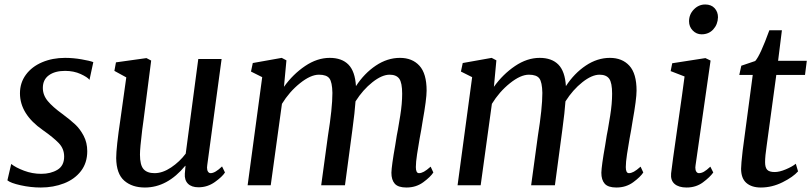

<svg xmlns="http://www.w3.org/2000/svg" viewBox="-20 -826 3617 856"><path d="M270 -510Q225 -510 198 -490.5Q171 -471 171 -434Q171 -402 193 -375.5Q215 -349 258 -318Q293 -292 315 -271.5Q337 -251 353 -220.5Q369 -190 369 -152Q369 -100 341 -63.5Q313 -27 265.5 -8.5Q218 10 162 10Q117 10 72 0Q27 -10 13 -22L30 -95Q50 -79 87 -65Q124 -51 164 -51Q206 -51 236 -69Q266 -87 266 -128Q266 -163 242 -188Q218 -213 171 -246Q69 -317 69 -410Q69 -457 95.5 -493Q122 -529 168 -548.5Q214 -568 270 -568Q306 -568 343.5 -561.5Q381 -555 396 -549L379 -470Q370 -482 339.5 -496Q309 -510 270 -510Z M614 -247Q604 -165 604 -137Q604 -90 620 -72Q636 -54 669 -54Q705 -54 743 -79.5Q781 -105 808 -141L864 -563H968L904 -90L903 -79Q903 -67 907.5 -60.5Q912 -54 919 -54Q939 -54 970 -84L983 -57Q971 -38 938 -14.5Q905 9 865 9Q834 9 818 -7Q802 -23 804 -52Q804 -50 807 -86L806 -87Q726 10 626 10Q569 10 534 -20.5Q499 -51 498 -121Q498 -168 517 -295L543 -481L490 -510L497 -548L633 -567L654 -556L620 -291Z M1450 -568Q1504 -568 1533.5 -538Q1563 -508 1567 -442Q1604 -499 1655.5 -533.5Q1707 -568 1763 -568Q1818 -568 1850 -533Q1882 -498 1882 -422Q1882 -384 1864 -284L1858 -247Q1853 -219 1851 -209Q1845 -175 1839.5 -139Q1834 -103 1834 -81Q1834 -54 1848 -54Q1858 -54 1870 -60.5Q1882 -67 1900 -83L1912 -57Q1899 -37 1867 -13.5Q1835 10 1792 10Q1755 10 1740 -7Q1725 -24 1725 -56Q1726 -88 1742 -178L1749 -222Q1750 -230 1754 -248Q1756 -258 1764.5 -311Q1773 -364 1773 -408Q1773 -457 1760 -475Q1747 -493 1717 -493Q1683 -493 1640.5 -459.5Q1598 -426 1565 -374Q1562 -328 1551 -247L1518 0H1412L1442 -220Q1462 -344 1462 -412Q1461 -460 1448.5 -476.5Q1436 -493 1402 -493Q1365 -493 1317.5 -455Q1270 -417 1237 -363L1187 0H1084L1149 -482L1099 -507L1107 -545L1236 -568L1257 -557L1246 -439Q1286 -495 1340 -531.5Q1394 -568 1450 -568Z M2386 -568Q2440 -568 2469.5 -538Q2499 -508 2503 -442Q2540 -499 2591.5 -533.5Q2643 -568 2699 -568Q2754 -568 2786 -533Q2818 -498 2818 -422Q2818 -384 2800 -284L2794 -247Q2789 -219 2787 -209Q2781 -175 2775.5 -139Q2770 -103 2770 -81Q2770 -54 2784 -54Q2794 -54 2806 -60.5Q2818 -67 2836 -83L2848 -57Q2835 -37 2803 -13.5Q2771 10 2728 10Q2691 10 2676 -7Q2661 -24 2661 -56Q2662 -88 2678 -178L2685 -222Q2686 -230 2690 -248Q2692 -258 2700.5 -311Q2709 -364 2709 -408Q2709 -457 2696 -475Q2683 -493 2653 -493Q2619 -493 2576.5 -459.5Q2534 -426 2501 -374Q2498 -328 2487 -247L2454 0H2348L2378 -220Q2398 -344 2398 -412Q2397 -460 2384.5 -476.5Q2372 -493 2338 -493Q2301 -493 2253.5 -455Q2206 -417 2173 -363L2123 0H2020L2085 -482L2035 -507L2043 -545L2172 -568L2193 -557L2182 -439Q2222 -495 2276 -531.5Q2330 -568 2386 -568Z M3080 -79Q3080 -67 3084.5 -60.5Q3089 -54 3096 -54Q3107 -54 3118.5 -60.5Q3130 -67 3147 -83L3160 -57Q3145 -36 3114 -13Q3083 10 3041 10Q3006 10 2987.5 -6Q2969 -22 2972 -53Q2977 -97 2998 -242Q3026 -436 3032 -485L2970 -509L2977 -544L3125 -567L3148 -556L3081 -89ZM3052 -731Q3052 -762 3073.5 -784Q3095 -806 3124 -806Q3151 -806 3166 -789.5Q3181 -773 3181 -749Q3180 -717 3160 -695Q3140 -673 3108 -673Q3085 -673 3068.5 -690Q3052 -707 3052 -731Z M3391 -103Q3391 -79 3400.5 -69Q3410 -59 3434 -59Q3455 -59 3483.5 -71Q3512 -83 3528 -96L3538 -62Q3516 -37 3469 -13.5Q3422 10 3372 10Q3331 10 3307.5 -10.5Q3284 -31 3284 -74Q3284 -93 3291 -154L3336 -492H3276L3285 -533L3347 -554Q3369 -578 3410 -691H3466L3449 -555H3577L3569 -492H3441L3398 -176Q3391 -130 3391 -103Z"/></svg>

Font: Koeln Type Serif
Style: Italic
Weight: 400
Italic angle: -8°
Designer: Eben Sorkin
Foundry: Eben Sorkin
Version: Version 2.002